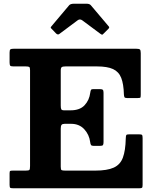

<svg xmlns="http://www.w3.org/2000/svg" viewBox="-20 -1012 838 1032"><path d="M118 -655H52Q37.5 -655 34.5 -659.5Q31.5 -664 31.5 -677.5V-729Q31.5 -743.5 36 -746.8Q40.5 -750 54 -750H712.5Q728 -750 732.2 -745.8Q736.5 -741.5 736.5 -726V-504.5Q736.5 -491.5 735 -488.2Q733.5 -485 720 -485H662.5Q651 -485 648.8 -490Q646.5 -495 646 -504.5Q644.5 -560.5 631.5 -593.5Q618.5 -626.5 587.5 -640.8Q556.5 -655 501.5 -655H332Q317.5 -655 312 -651.2Q306.5 -647.5 306.5 -632.5V-444.5Q306.5 -430 309.5 -424.5Q312.5 -419 324.5 -419H359.5Q409 -419 434.5 -446.2Q460 -473.5 465 -513Q466.5 -524 469 -528.5Q471.5 -533 480.5 -533H516.5Q528.5 -533 532.5 -529.2Q536.5 -525.5 536.5 -513.5V-248.5Q536.5 -236 533.2 -232Q530 -228 518 -228H482.5Q472.5 -228 469.2 -232.8Q466 -237.5 464.5 -249.5Q459.5 -288.5 432.8 -317.5Q406 -346.5 362 -346.5H327.5Q315.5 -346.5 311 -341Q306.5 -335.5 306.5 -321V-116Q306.5 -100.5 310.8 -97.8Q315 -95 331 -95H491.5Q556 -95 591.2 -111Q626.5 -127 640.5 -164.8Q654.5 -202.5 656 -267.5Q656.5 -282 658.8 -286Q661 -290 675 -290H727Q740 -290 743.2 -286.8Q746.5 -283.5 746.5 -270V-18.5Q746.5 -5.5 743.2 -2.8Q740 0 727.5 0H54Q40.5 0 36 -2Q31.5 -4 31.5 -18V-80Q31.5 -91.5 34.8 -93.2Q38 -95 49.5 -95H117Q134 -95 137.8 -98.5Q141.5 -102 141.5 -119.5V-635Q141.5 -649.5 137 -652.2Q132.5 -655 118 -655ZM281 -832.5 258.5 -856Q252.5 -861.5 252.5 -863.8Q252.5 -866 257.5 -872L351.5 -983.5Q358.5 -992 378 -992H445.5Q461.5 -992 468.5 -983.5L564.5 -870Q570 -864.5 563 -857.5L536 -830.5Q530.5 -825 528.5 -825.2Q526.5 -825.5 520 -830L422.5 -902.5Q409.5 -912 397.5 -903L299 -829.5Q290.5 -823 281 -832.5Z"/></svg>

Font: Besley
Style: Bold
Weight: 700
Designer: Owen Earl
Foundry: indestructible type*
Version: Version 2.001; ttfautohint (v1.8.3)